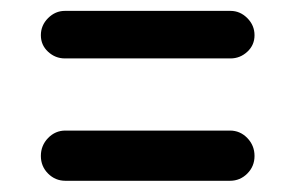

<svg xmlns="http://www.w3.org/2000/svg" viewBox="-20 -475 540 351"><path d="M98.6 -368.2Q81.1 -368.2 67.9 -380.4Q54.7 -392.6 54.7 -410.6Q54.7 -428.7 67.9 -441.9Q81.1 -455.1 98.6 -455.1H401.4Q418.9 -455.1 432.1 -441.9Q445.3 -428.7 445.3 -410.6Q445.3 -392.6 432.1 -380.4Q418.9 -368.2 401.4 -368.2ZM99.6 -144.5Q81.1 -144.5 67.9 -157.7Q54.7 -170.9 54.7 -189.9Q54.7 -209 67.9 -222.7Q81.1 -236.3 99.6 -236.3H400.4Q418.9 -236.3 432.1 -222.7Q445.3 -209 445.3 -189.9Q445.3 -170.9 432.1 -157.7Q418.9 -144.5 400.4 -144.5Z"/></svg>

Font: Rounded Mgen+ 1m medium
Style: Regular
Weight: 500
Designer: [Source Han Sans]
Ryoko NISHIZUKA  (kana & ideographs); Paul D. Hunt (Latin, Greek & Cyrillic); Wenlong ZHANG  (bopomofo
Version: Version 1.059.20150602